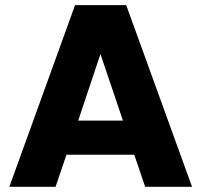

<svg xmlns="http://www.w3.org/2000/svg" viewBox="-20 -722 777 742"><path d="M16.1 0 270 -702.1H467.8L722.2 0H541L499 -124H236.8L194.8 0ZM282.2 -255.9H455.1L368.2 -513.2Z"/></svg>

Font: PoppinsZ
Style: Bold
Weight: 700
Designer: Ninad Kale (Devanagari), Jonny Pinhorn (Latin)
Foundry: Indian Type Foundry
Version: Version 3.002;FEAKit 1.0